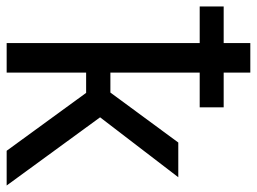

<svg xmlns="http://www.w3.org/2000/svg" viewBox="-152 -670 790 591"><g transform="rotate(90 243.5 -375.0)"><path d="M234.4 -244.6H171.9V0H81.1V-594.2H-31.7V-668H81.1V-750H171.9V-668H278.8V-594.2H171.9V-319.3H233.4L387.2 -528.3H494.1L309.6 -287.6L519.5 0H412.6Z"/></g></svg>

Font: Roboto
Style: Regular
Weight: 400
Designer: Google
Version: Version 2.134; 2016; ttfautohint (v1.6)